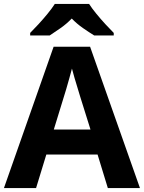

<svg xmlns="http://www.w3.org/2000/svg" viewBox="-20 -954 730 974"><path d="M527 0 475 -170H215L163 0H0L252 -717H437L690 0ZM387 -463Q382 -480 374 -506Q366 -532 358 -559Q350 -586 345 -606Q340 -586 331.5 -556.5Q323 -527 315.5 -500.5Q308 -474 304 -463L253 -297H439ZM432 -934Q446 -912 468.5 -884.5Q491 -857 515 -831Q539 -805 557 -787V-774H458Q432 -790 401 -811.5Q370 -833 344 -860Q318 -833 288 -812Q258 -791 232 -774H133V-787Q152 -806 175.5 -831.5Q199 -857 221.5 -884.5Q244 -912 258 -934Z"/></svg>

Font: Noto Sans Devanagari
Style: Regular
Weight: 400
Designer: Jelle Bosma - Monotype Design Team
Foundry: Monotype Imaging Inc.
Version: Version 2.003